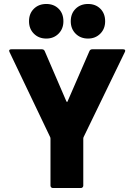

<svg xmlns="http://www.w3.org/2000/svg" viewBox="-20 -948 675 966"><path d="M246 -2Q241 -2 237.5 -5.5Q234 -9 234 -14V-251Q234 -255 233 -257L28 -686Q26 -690 26 -692Q26 -700 37 -700H191Q201 -700 205 -691L314 -438Q316 -435 317 -435Q319 -435 320 -438L430 -691Q434 -700 444 -700H599Q606 -700 608 -697.5Q610 -695 610 -693Q610 -690 608 -686L400 -257Q399 -255 399 -251V-14Q399 -9 395.5 -5.5Q392 -2 387 -2ZM423 -754Q385 -754 360.5 -778.5Q336 -803 336 -841Q336 -880 360.5 -904Q385 -928 423 -928Q461 -928 485 -904Q509 -880 509 -841Q509 -803 484.5 -778.5Q460 -754 423 -754ZM213 -754Q175 -754 150.5 -778.5Q126 -803 126 -841Q126 -880 150.5 -904Q175 -928 213 -928Q251 -928 275 -904Q299 -880 299 -841Q299 -803 274.5 -778.5Q250 -754 213 -754Z"/></svg>

Font: LinhAnh ExtBd
Style: Regular
Weight: 800
Designer: Jeremy Tribby
Foundry: Tribby Type
Version: Version 1.408